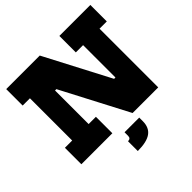

<svg xmlns="http://www.w3.org/2000/svg" viewBox="-246 -964 1382 1382"><g transform="rotate(-45 445.0 -272.5)"><path d="M545 0 145 -765H365L765 0ZM23.5 -597.5V-765H364.5L313.5 -509.5H265V-167.5H339V0H23.5V-167.5H97.5V-597.5ZM564.5 -597.5V-765H880V-597.5H806V0H651L586.5 -268H638.5V-597.5ZM406 57H555.5V93Q555.5 158.5 512.8 189.2Q470 220 378 220V120.5Q392 120.5 399 113.8Q406 107 406 93Z"/></g></svg>

Font: Hepta Slab ExtraBold
Style: Regular
Weight: 800
Designer: Michael LaGattuta
Foundry: Michael LaGattuta
Version: Version 1.102